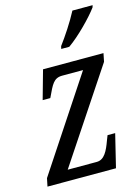

<svg xmlns="http://www.w3.org/2000/svg" viewBox="-116 -832 657 899"><g transform="rotate(-15 212.0 -383.0)"><path d="M229 -606H268C320 -642 392 -716 421 -756L424 -766H326C300 -716 262 -659 232 -619ZM0 0H332L371 -160H334L325 -137C308 -90 290 -52 253 -52H112L407 -496L415 -536H122L83 -397H120L122 -401C148 -456 159 -484 201 -484H302L8 -39Z"/></g></svg>

Font: Noto Serif ExtraCondensed
Style: Italic
Weight: 400
Width: 2
Italic angle: -12°
Designer: Monotype Design Team
Foundry: Monotype Imaging Inc.
Version: Version 2.014